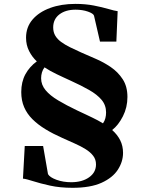

<svg xmlns="http://www.w3.org/2000/svg" viewBox="-20 -842 738 962"><path d="M196 -110.5 220.5 30.5Q229.5 46.5 263 58.8Q296.5 71 337 71Q391.5 71 426.2 46.5Q461 22 461 -18Q461 -43 447 -61.2Q433 -79.5 409.5 -94.2Q386 -109 355.5 -122.5Q325 -136 292 -151Q245.5 -171.5 207.8 -194.5Q170 -217.5 142.8 -244.5Q115.5 -271.5 101 -305Q86.5 -338.5 86.5 -381Q86.5 -431.5 107.2 -469.8Q128 -508 164.5 -534.5Q141.5 -555.5 126 -585.8Q110.5 -616 110.5 -653Q110.5 -706 142.8 -743.8Q175 -781.5 230.8 -802Q286.5 -822.5 358 -822.5Q408.5 -822.5 450.5 -814.2Q492.5 -806 523 -797Q553.5 -788 569.5 -786L563 -633.5H481L451 -763.5Q447.5 -774.5 420.2 -784Q393 -793.5 358.5 -793.5Q308.5 -793.5 277.5 -769.8Q246.5 -746 246.5 -704.5Q246.5 -681 257 -663.2Q267.5 -645.5 286.8 -631.5Q306 -617.5 331.5 -605Q357 -592.5 387 -579Q419.5 -564.5 459.2 -547.5Q499 -530.5 535.2 -505.8Q571.5 -481 595 -444.8Q618.5 -408.5 618.5 -356Q618.5 -304 595.8 -259.2Q573 -214.5 542 -190.5Q568.5 -167 582.5 -138.8Q596.5 -110.5 596.5 -76Q596.5 -32 570.5 8.2Q544.5 48.5 488.8 73.8Q433 99 343.5 99Q280.5 99 230.8 88Q181 77 146.2 65.8Q111.5 54.5 95 53L104 -110.5ZM367 -288.5Q393 -276.5 411.2 -267.8Q429.5 -259 443.8 -252.2Q458 -245.5 470.2 -238.8Q482.5 -232 496 -224Q504.5 -236 508 -250Q511.5 -264 511.5 -278.5Q511.5 -315 489 -341.8Q466.5 -368.5 426.5 -391.2Q386.5 -414 334.5 -437.5Q317 -445.5 299.2 -453.8Q281.5 -462 265.2 -469.8Q249 -477.5 233.2 -486.2Q217.5 -495 203 -504.5Q194.5 -493.5 190.2 -479.2Q186 -465 186 -450Q186 -417 208.5 -390Q231 -363 271.8 -338.8Q312.5 -314.5 367 -288.5Z"/></svg>

Font: Merriweather 144pt ExtraBold
Style: Regular
Weight: 800
Version: Version 2.100